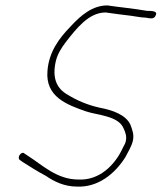

<svg xmlns="http://www.w3.org/2000/svg" viewBox="-20 -674 596 708"><path d="M52 -85 63 -77C88 -61 118 -42 150 -25C179 -5 217 14 263 14C340 18 403 -32 442 -94C451 -111 466 -136 470 -155C475 -178 468 -195 461 -214C444 -251 395 -268 347 -277C302 -287 263 -304 229 -325C190 -347 171 -385 186 -449C192 -475 207 -498 222 -518C261 -568 307 -628 369 -628H370C396 -624 437 -619 462 -616C478 -614 502 -609 516 -609H517C531 -607 548 -601 554 -617C563 -633 541 -634 523 -634H522C470 -643 423 -647 376 -654C322 -654 279 -619 239 -575C198 -533 160 -482 155 -412C147 -317 227 -288 295 -264C337 -249 417 -248 436 -200C442 -187 448 -172 444 -154C443 -148 439 -139 434 -131C403 -62 344 -8 269 -12C189 -12 136 -66 82 -100L70 -108C60 -118 42 -95 52 -85ZM64 -82H63ZM463 -219Z"/></svg>

Font: Stray Cat
Style: LtCnObl
Weight: 300
Version: Version 1.0